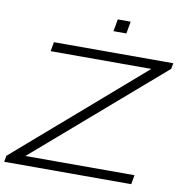

<svg xmlns="http://www.w3.org/2000/svg" viewBox="-98 -955 996 1042"><g transform="rotate(10 399.5 -434.0)"><path d="M-6 0 0 -34 693 -635H138L147 -686H805L799 -654L102 -51H703L694 0ZM455 -801 467 -868H538L526 -801Z"/></g></svg>

Font: Archivo Expanded Thin
Style: Italic
Weight: 250
Width: 7
Italic angle: -10°
Designer: Hector Gatti
Foundry: Omnibus-Type
Version: Version 2.001